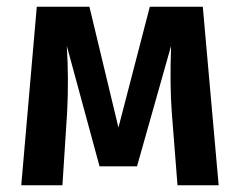

<svg xmlns="http://www.w3.org/2000/svg" viewBox="-20 -549 711 569"><path d="M581 -529 628 0H506L489 -217Q483 -298 487 -413L386 -56H275L178 -413Q184 -315 179 -217L165 0H43L89 -529H245L331 -171L424 -529Z"/></svg>

Font: FiraGO Medium
Style: Regular
Weight: 500
Designer: bBox Type
Foundry: bBox Type GmbH
Version: Version 1.001;PS 001.001;hotconv 1.0.88;makeotf.lib2.5.64775